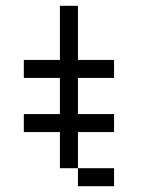

<svg xmlns="http://www.w3.org/2000/svg" viewBox="-20 -645 540 665"><path d="M375 0V-62.5H250V0ZM375 -187.5V-250H250Q250 -250 250 -375H375V-437.5H250V-625H187.5V-437.5H62.5V-375H187.5Q187.5 -375 187.5 -250H62.5V-187.5H187.5Q187.5 -187.5 187.5 -62.5H250Q250 -62.5 250 -187.5Z"/></svg>

Font: Unifont
Style: Regular
Weight: 500
Version: Version 13.0.05